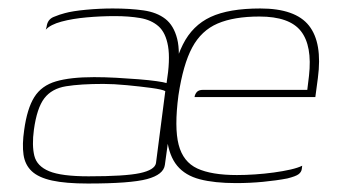

<svg xmlns="http://www.w3.org/2000/svg" viewBox="-20 -425 824 453"><path d="M187 8Q135 8 103 1Q71 -6 55 -21Q39 -36 35.5 -60Q32 -84 37 -118Q44 -169 61 -196Q78 -223 112 -233Q146 -243 202 -243Q227 -243 254.5 -241.5Q282 -240 307 -238Q332 -236 349.5 -233.5Q367 -231 373 -229Q382 -284 376.5 -316Q371 -348 354 -363Q337 -378 310.5 -382.5Q284 -387 251 -387Q218 -387 184.5 -384Q151 -381 125 -374Q99 -367 88 -355L90 -362Q92 -379 106.5 -385Q121 -391 133 -394Q151 -399 183 -402Q215 -405 246 -405Q287 -405 318.5 -400.5Q350 -396 370 -380.5Q390 -365 398 -333.5Q406 -302 398 -247L369 -36Q366 -13 327 -2.5Q288 8 187 8ZM189 -9Q275 -9 310 -16.5Q345 -24 348 -40L370 -210Q363 -214 337 -217.5Q311 -221 279.5 -224Q248 -227 224 -227Q170 -227 136 -221.5Q102 -216 84.5 -193Q67 -170 60 -119Q55 -82 61 -57.5Q67 -33 96 -21Q125 -9 189 -9ZM537 7Q486 7 451.5 -2Q417 -11 398 -34Q379 -57 374 -97.5Q369 -138 378 -200Q389 -275 411.5 -320Q434 -365 477 -385Q520 -405 594 -405Q677 -405 709 -364.5Q741 -324 730 -241L724 -196H439Q440 -203 444.5 -208Q449 -213 459 -213H705L709 -246Q717 -317 690 -351.5Q663 -386 592 -386Q532 -386 493.5 -369.5Q455 -353 433.5 -313Q412 -273 401 -200Q391 -124 401.5 -83.5Q412 -43 445.5 -27.5Q479 -12 539 -12Q559 -12 581.5 -13.5Q604 -15 626 -18Q648 -21 665.5 -25Q683 -29 693 -34L692 -26Q691 -19 684.5 -14Q678 -9 658 -4Q632 1 600.5 4Q569 7 537 7Z"/></svg>

Font: Genos Thin
Style: Italic
Weight: 100
Italic angle: -8°
Designer: Robert E. Leuschke
Foundry: Robert E. Leuschke
Version: Version 1.010